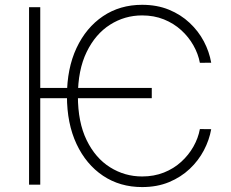

<svg xmlns="http://www.w3.org/2000/svg" viewBox="-20 -757 945 787"><path d="M602.1 -396.5V-354.5H127V-396.5ZM845.7 -500 799.3 -499.5Q792.5 -536.1 772.9 -570.8Q753.4 -605.5 722.9 -633.3Q692.4 -661.1 651.9 -677.5Q611.3 -693.8 562.5 -693.8Q491.2 -693.8 431.2 -655.8Q371.1 -617.7 335.2 -543.9Q299.3 -470.2 299.3 -363.3Q299.3 -255.9 335.2 -182.4Q371.1 -108.9 431.2 -71.3Q491.2 -33.7 562.5 -33.7Q611.3 -33.7 651.9 -49.8Q692.4 -65.9 722.9 -93.8Q753.4 -121.6 772.9 -156.2Q792.5 -190.9 799.3 -228L845.7 -227.5Q837.9 -183.1 815.7 -140.9Q793.5 -98.6 757.6 -64.7Q721.7 -30.8 672.9 -10.5Q624 9.8 562.5 9.8Q471.7 9.8 402.3 -36.6Q333 -83 293.7 -166.7Q254.4 -250.5 254.4 -363.3Q254.4 -476.6 293.7 -560.3Q333 -644 402.3 -690.7Q471.7 -737.3 562.5 -737.3Q623.5 -737.3 672.4 -717.3Q721.2 -697.3 757.3 -663.3Q793.5 -629.4 815.7 -587.2Q837.9 -544.9 845.7 -500ZM145 -727.5V0H99.1V-727.5Z"/></svg>

Font: Inter 18pt ExtraLight
Style: Regular
Weight: 250
Designer: Rasmus Andersson
Foundry: rsms
Version: Version 4.001;git-66647c0bb